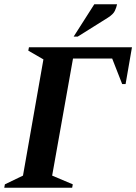

<svg xmlns="http://www.w3.org/2000/svg" viewBox="-34 -882 640 902"><path d="M-14 0 -11 -16 74 -57 170 -603 99 -644 102 -660H586L556 -487H540L493 -607H309L211 -57L308 -16L305 0ZM312 -710 409 -862H516Q513 -847 505.5 -831Q498 -815 473 -799L331 -710Z"/></svg>

Font: Spectral SC
Style: Bold Italic
Weight: 700
Italic angle: -10°
Designer: Jean-Baptiste Levee
Foundry: Production Type
Version: Version 2.001